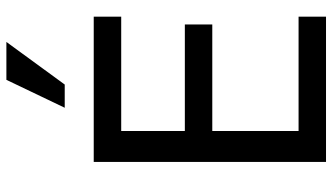

<svg xmlns="http://www.w3.org/2000/svg" viewBox="-240 -800 1040 601"><g transform="rotate(-90 280.5 -500.0)"><path d="M330.6 -1000.5 243.2 -817.9H315.9L449.2 -1000.5ZM528.3 0V-85.9H170.4V-356H503.9V-441.9H170.4V-641.1H528.3V-727.1H73.7V0Z"/></g></svg>

Font: SG Kara
Style: Regular
Weight: 400
Designer: Damoon Khanjanzadeh
Version: Version 1.000